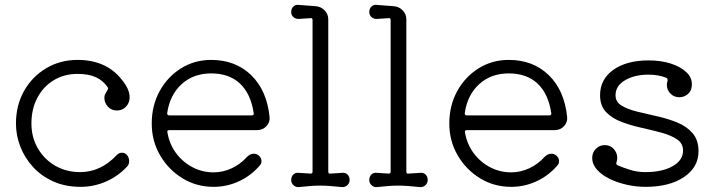

<svg xmlns="http://www.w3.org/2000/svg" viewBox="-20 -750 2919 782"><path d="M309 11Q246 11 197 -11Q148 -33 114 -70.5Q80 -108 62.5 -153.5Q45 -199 45 -247Q45 -321 78 -379.5Q111 -438 168 -472Q225 -506 296 -506Q411 -506 474 -428Q508 -388 508 -354Q508 -339 501 -326Q485 -300 456 -300Q434 -300 419.5 -315.5Q405 -331 405 -353Q405 -360 409 -368Q413 -376 417 -382Q422 -389 419 -394Q400 -422 370.5 -435.5Q341 -449 296 -449Q241 -449 198.5 -423Q156 -397 132 -351.5Q108 -306 108 -247Q108 -191 134 -146Q160 -101 205 -75Q250 -49 306 -49Q391 -49 456 -119Q465 -128 477 -128Q488 -128 496 -120Q506 -109 506 -94Q506 -80 498 -72Q461 -32 411.5 -10.5Q362 11 309 11Z M850 11Q780 11 723 -24Q666 -59 632 -117.5Q598 -176 598 -247Q598 -320 630 -378.5Q662 -437 717 -471.5Q772 -506 840 -506Q939 -506 1003 -444Q1067 -382 1078 -273Q1080 -252 1065 -236Q1050 -220 1027 -220H670Q659 -220 662 -210Q670 -163 697 -126.5Q724 -90 764 -69Q804 -48 850 -48Q888 -48 923.5 -64.5Q959 -81 986 -111Q999 -124 1014 -124Q1023 -124 1032 -118Q1045 -108 1045 -94Q1045 -83 1038 -76Q1003 -35 954 -12Q905 11 850 11ZM670 -280H1005Q1016 -280 1013 -291Q1001 -369 957 -410Q913 -451 840 -451Q768 -451 720 -407.5Q672 -364 661 -290V-288Q661 -280 670 -280Z M1197 12Q1185 13 1175.5 4.5Q1166 -4 1166 -17Q1166 -31 1175 -39.5Q1184 -48 1197 -46L1244 -43H1246Q1253 -43 1253 -51V-668Q1253 -678 1244 -676L1198 -673Q1185 -672 1175.5 -680Q1166 -688 1166 -701Q1166 -715 1175 -723.5Q1184 -732 1197 -730Q1212 -729 1229.5 -727.5Q1247 -726 1263 -725Q1286 -724 1301.5 -708.5Q1317 -693 1317 -671V-51Q1317 -41 1327 -43L1373 -46Q1386 -48 1395 -39.5Q1404 -31 1404 -17Q1404 -4 1394.5 4.5Q1385 13 1373 12Q1342 9 1322.5 7.5Q1303 6 1285 6Q1264 6 1245 7.5Q1226 9 1197 12Z M1515 12Q1503 13 1493.5 4.5Q1484 -4 1484 -17Q1484 -31 1493 -39.5Q1502 -48 1515 -46L1562 -43H1564Q1571 -43 1571 -51V-668Q1571 -678 1562 -676L1516 -673Q1503 -672 1493.5 -680Q1484 -688 1484 -701Q1484 -715 1493 -723.5Q1502 -732 1515 -730Q1530 -729 1547.5 -727.5Q1565 -726 1581 -725Q1604 -724 1619.5 -708.5Q1635 -693 1635 -671V-51Q1635 -41 1645 -43L1691 -46Q1704 -48 1713 -39.5Q1722 -31 1722 -17Q1722 -4 1712.5 4.5Q1703 13 1691 12Q1660 9 1640.5 7.5Q1621 6 1603 6Q1582 6 1563 7.5Q1544 9 1515 12Z M2062 11Q1992 11 1935 -24Q1878 -59 1844 -117.5Q1810 -176 1810 -247Q1810 -320 1842 -378.5Q1874 -437 1929 -471.5Q1984 -506 2052 -506Q2151 -506 2215 -444Q2279 -382 2290 -273Q2292 -252 2277 -236Q2262 -220 2239 -220H1882Q1871 -220 1874 -210Q1882 -163 1909 -126.5Q1936 -90 1976 -69Q2016 -48 2062 -48Q2100 -48 2135.5 -64.5Q2171 -81 2198 -111Q2211 -124 2226 -124Q2235 -124 2244 -118Q2257 -108 2257 -94Q2257 -83 2250 -76Q2215 -35 2166 -12Q2117 11 2062 11ZM1882 -280H2217Q2228 -280 2225 -291Q2213 -369 2169 -410Q2125 -451 2052 -451Q1980 -451 1932 -407.5Q1884 -364 1873 -290V-288Q1873 -280 1882 -280Z M2609 11Q2571 11 2533 2.5Q2495 -6 2463 -21.5Q2431 -37 2411.5 -59Q2392 -81 2392 -107Q2392 -129 2407 -144Q2422 -159 2443 -159Q2466 -159 2480 -143Q2494 -127 2494 -107Q2494 -98 2491 -89Q2490 -87 2490 -85Q2490 -80 2495 -77Q2518 -67 2547 -58Q2576 -49 2609 -49Q2677 -49 2719.5 -73Q2762 -97 2762 -137Q2762 -166 2737.5 -182.5Q2713 -199 2674.5 -209.5Q2636 -220 2593 -229.5Q2550 -239 2511.5 -253.5Q2473 -268 2448.5 -293.5Q2424 -319 2424 -362Q2424 -427 2478 -465.5Q2532 -504 2622 -504Q2673 -504 2712.5 -491Q2752 -478 2775 -456.5Q2798 -435 2798 -407Q2798 -405 2798 -402Q2798 -399 2797 -396Q2795 -378 2780.5 -366Q2766 -354 2747 -354Q2725 -354 2710.5 -369Q2696 -384 2696 -404Q2696 -412 2699 -421V-424Q2699 -431 2694 -433Q2662 -446 2622 -446Q2564 -446 2525.5 -423Q2487 -400 2487 -362Q2487 -335 2511.5 -320Q2536 -305 2574.5 -295.5Q2613 -286 2656 -276.5Q2699 -267 2737.5 -251.5Q2776 -236 2800.5 -208Q2825 -180 2825 -134Q2825 -69 2766 -29Q2707 11 2609 11Z"/></svg>

Font: Kiwi Maru Light
Style: Regular
Weight: 300
Designer: Hiroki-Chan
Version: Version 1.100